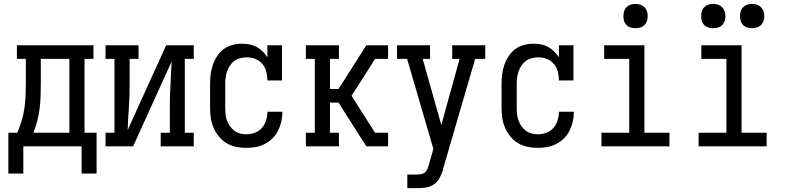

<svg xmlns="http://www.w3.org/2000/svg" viewBox="-20 -753 4040 988"><path d="M23 140V-70H69Q82 -100 91.5 -131.5Q101 -163 105.5 -195Q110 -227 111.5 -259.5Q113 -292 113 -325V-450H67V-520H461V-450H415V-70H477V140H400V0H100V140ZM337 -70V-450H190V-325Q190 -293 189 -260.5Q188 -228 184 -195.5Q180 -163 172 -131.5Q164 -100 152 -70Z M523 0V-70H569V-450H523V-520H693V-450H647V-312Q647 -255 643 -198Q639 -141 637 -84L835 -520H977V-450H931V-70H977V0H807V-70H854V-208Q854 -265 857.5 -322Q861 -379 863 -436L665 0Z M1247 8Q1221 8 1194.5 2.5Q1168 -3 1145.5 -16.5Q1123 -30 1106 -51Q1089 -72 1078.5 -96.5Q1068 -121 1064.5 -147.5Q1061 -174 1061 -200V-320Q1061 -345 1064 -370Q1067 -395 1075 -418.5Q1083 -442 1097 -463.5Q1111 -485 1131 -500Q1151 -515 1175.5 -521.5Q1200 -528 1225 -528Q1225 -528 1225 -528Q1225 -528 1225 -528Q1245 -528 1264 -524.5Q1283 -521 1300.5 -511.5Q1318 -502 1332 -488Q1346 -474 1356 -458V-520H1431V-339H1356Q1356 -362 1350.5 -384Q1345 -406 1330.5 -423.5Q1316 -441 1294.5 -449.5Q1273 -458 1250 -458Q1234 -458 1217.5 -454Q1201 -450 1187 -440Q1173 -430 1163.5 -416Q1154 -402 1148.5 -386Q1143 -370 1141 -353.5Q1139 -337 1139 -320V-200Q1139 -183 1140.5 -166.5Q1142 -150 1147.5 -134.5Q1153 -119 1162.5 -105Q1172 -91 1185 -81Q1198 -71 1214.5 -66.5Q1231 -62 1247 -62Q1270 -62 1291.5 -70Q1313 -78 1327.5 -94.5Q1342 -111 1349 -133Q1356 -155 1356 -177Q1356 -177 1356 -177.5Q1356 -178 1356 -178H1433Q1433 -178 1433 -177.5Q1433 -177 1433 -176Q1433 -152 1427.5 -127.5Q1422 -103 1411 -81Q1400 -59 1382.5 -41.5Q1365 -24 1343 -12.5Q1321 -1 1296.5 3.5Q1272 8 1247 8Z M1554 0V-70H1600V-450H1554V-520H1724V-450H1678V-295H1722L1865 -520H1977V-450H1910L1876 -396L1789 -260L1910 -70H1977V0H1865L1722 -225H1678V-70H1724V0Z M2076 215V145H2129Q2139 145 2150 142.5Q2161 140 2168.5 132.5Q2176 125 2180 115Q2184 105 2187 94L2210 13L2075 -450H2023V-520H2193V-450H2155L2251 -110L2345 -450H2307V-520H2477V-450H2425L2261 113Q2261 116 2260 118Q2259 120 2259 123Q2252 144 2241.5 163.5Q2231 183 2213 195.5Q2195 208 2173 211.5Q2151 215 2129 215Z M2747 8Q2721 8 2694.5 2.5Q2668 -3 2645.5 -16.5Q2623 -30 2606 -51Q2589 -72 2578.5 -96.5Q2568 -121 2564.5 -147.5Q2561 -174 2561 -200V-320Q2561 -345 2564 -370Q2567 -395 2575 -418.5Q2583 -442 2597 -463.5Q2611 -485 2631 -500Q2651 -515 2675.5 -521.5Q2700 -528 2725 -528Q2725 -528 2725 -528Q2725 -528 2725 -528Q2745 -528 2764 -524.5Q2783 -521 2800.5 -511.5Q2818 -502 2832 -488Q2846 -474 2856 -458V-520H2931V-339H2856Q2856 -362 2850.5 -384Q2845 -406 2830.5 -423.5Q2816 -441 2794.5 -449.5Q2773 -458 2750 -458Q2734 -458 2717.5 -454Q2701 -450 2687 -440Q2673 -430 2663.5 -416Q2654 -402 2648.5 -386Q2643 -370 2641 -353.5Q2639 -337 2639 -320V-200Q2639 -183 2640.5 -166.5Q2642 -150 2647.5 -134.5Q2653 -119 2662.5 -105Q2672 -91 2685 -81Q2698 -71 2714.5 -66.5Q2731 -62 2747 -62Q2770 -62 2791.5 -70Q2813 -78 2827.5 -94.5Q2842 -111 2849 -133Q2856 -155 2856 -177Q2856 -177 2856 -177.5Q2856 -178 2856 -178H2933Q2933 -178 2933 -177.5Q2933 -177 2933 -176Q2933 -152 2927.5 -127.5Q2922 -103 2911 -81Q2900 -59 2882.5 -41.5Q2865 -24 2843 -12.5Q2821 -1 2796.5 3.5Q2772 8 2747 8Z M3075 0V-70H3218V-450H3089V-520H3296V-70H3425V0ZM3250 -608Q3237 -608 3225 -611.5Q3213 -615 3204 -624Q3195 -633 3191.5 -645Q3188 -657 3188 -670Q3188 -683 3191.5 -695Q3195 -707 3204 -716Q3213 -725 3225 -729Q3237 -733 3250 -733Q3263 -733 3275 -729Q3287 -725 3296 -716Q3305 -707 3309 -695Q3313 -683 3313 -670Q3313 -657 3309 -645Q3305 -633 3296 -624Q3287 -615 3275 -611.5Q3263 -608 3250 -608Z M3575 0V-70H3718V-450H3589V-520H3796V-70H3925V0ZM3850 -608Q3837 -608 3825 -611.5Q3813 -615 3804 -624Q3795 -633 3791.5 -645Q3788 -657 3788 -670Q3788 -683 3791.5 -695Q3795 -707 3804 -716Q3813 -725 3825 -729Q3837 -733 3850 -733Q3863 -733 3875 -729Q3887 -725 3896 -716Q3905 -707 3909 -695Q3913 -683 3913 -670Q3913 -657 3909 -645Q3905 -633 3896 -624Q3887 -615 3875 -611.5Q3863 -608 3850 -608ZM3650 -608Q3637 -608 3625 -611.5Q3613 -615 3604 -624Q3595 -633 3591.5 -645Q3588 -657 3588 -670Q3588 -683 3591.5 -695Q3595 -707 3604 -716Q3613 -725 3625 -729Q3637 -733 3650 -733Q3663 -733 3675 -729Q3687 -725 3696 -716Q3705 -707 3709 -695Q3713 -683 3713 -670Q3713 -657 3709 -645Q3705 -633 3696 -624Q3687 -615 3675 -611.5Q3663 -608 3650 -608Z"/></svg>

Font: Iosevka Gothic
Style: Regular
Weight: 400
Monospace: yes
Designer: Belleve Invis
Foundry: Belleve Invis
Version: Version 15.5.1; ttfautohint (v1.8.4)